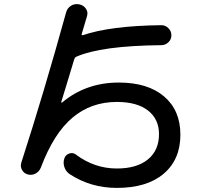

<svg xmlns="http://www.w3.org/2000/svg" viewBox="-20 -833 1040 938"><path d="M117.2 19.5Q98.6 15.6 88.4 -1.5Q78.1 -18.6 84 -38.1Q195.3 -382.8 302.7 -771.5Q308.6 -793.9 327.1 -805.2Q345.7 -816.4 368.2 -811.5Q387.7 -807.6 399.4 -791Q411.1 -774.4 405.3 -754.9Q400.4 -739.3 391.6 -708.5Q382.8 -677.7 378.9 -666Q377.9 -663.1 380.4 -661.6Q382.8 -660.2 384.8 -661.1Q518.6 -707 768.6 -710Q788.1 -710 802.7 -695.3Q817.4 -680.7 817.4 -660.6Q817.4 -640.6 802.7 -626.5Q788.1 -612.3 767.6 -612.3Q473.6 -609.4 352.5 -555.7Q346.7 -553.7 342.8 -543.9Q335.9 -518.6 313.5 -446.8Q291 -375 279.3 -335Q278.3 -333 280.3 -332Q282.2 -331.1 283.2 -332Q399.4 -429.7 560.5 -429.7Q702.1 -429.7 781.7 -361.8Q861.3 -293.9 861.3 -174.8Q861.3 -53.7 779.8 15.6Q698.2 85 550.8 85Q422.9 85 320.3 17.6Q301.8 4.9 294.4 -17.1Q287.1 -39.1 294.9 -60.5Q300.8 -77.1 318.4 -83Q335.9 -88.9 350.6 -78.1Q441.4 -9.8 550.8 -9.8Q648.4 -9.8 702.6 -54.2Q756.8 -98.6 756.8 -177.7Q756.8 -251 703.1 -293Q649.4 -335 550.8 -335Q424.8 -335 333.5 -257.8Q242.2 -180.7 179.7 -14.6Q171.9 4.9 154.3 14.6Q136.7 24.4 117.2 19.5Z"/></svg>

Font: Rounded Mgen+ 2m medium
Style: Regular
Weight: 500
Designer: [Source Han Sans]
Ryoko NISHIZUKA  (kana & ideographs); Paul D. Hunt (Latin, Greek & Cyrillic); Wenlong ZHANG  (bopomofo
Version: Version 1.059.20150602